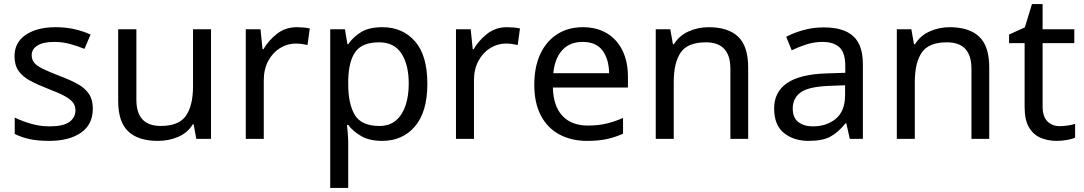

<svg xmlns="http://www.w3.org/2000/svg" viewBox="-20 -679 5300 939"><path d="M434 -148Q434 -70 376 -30Q318 10 220 10Q164 10 123.5 1Q83 -8 52 -24V-104Q84 -88 129.5 -74.5Q175 -61 222 -61Q289 -61 319 -82.5Q349 -104 349 -140Q349 -160 338 -176Q327 -192 298.5 -208Q270 -224 217 -244Q165 -264 128 -284Q91 -304 71 -332Q51 -360 51 -404Q51 -472 106.5 -509Q162 -546 252 -546Q301 -546 343.5 -536.5Q386 -527 423 -510L393 -440Q359 -454 322 -464Q285 -474 246 -474Q192 -474 163.5 -456.5Q135 -439 135 -409Q135 -387 148 -371.5Q161 -356 191.5 -341.5Q222 -327 273 -307Q324 -288 360 -268Q396 -248 415 -219.5Q434 -191 434 -148Z M1012 -536V0H940L927 -71H923Q897 -29 851 -9.5Q805 10 753 10Q656 10 607 -36.5Q558 -83 558 -185V-536H647V-191Q647 -63 766 -63Q855 -63 889.5 -113Q924 -163 924 -257V-536Z M1432 -546Q1447 -546 1464.5 -544.5Q1482 -543 1495 -540L1484 -459Q1471 -462 1455.5 -464Q1440 -466 1426 -466Q1385 -466 1349 -443.5Q1313 -421 1291.5 -380.5Q1270 -340 1270 -286V0H1182V-536H1254L1264 -438H1268Q1294 -482 1335 -514Q1376 -546 1432 -546Z M1850 -546Q1949 -546 2009.5 -477Q2070 -408 2070 -269Q2070 -132 2009.5 -61Q1949 10 1849 10Q1787 10 1746.5 -13.5Q1706 -37 1683 -68H1677Q1679 -51 1681 -25Q1683 1 1683 20V240H1595V-536H1667L1679 -463H1683Q1707 -498 1746 -522Q1785 -546 1850 -546ZM1834 -472Q1752 -472 1718.5 -426Q1685 -380 1683 -286V-269Q1683 -170 1715.5 -116.5Q1748 -63 1836 -63Q1885 -63 1916.5 -90Q1948 -117 1963.5 -163.5Q1979 -210 1979 -270Q1979 -362 1943.5 -417Q1908 -472 1834 -472Z M2460 -546Q2475 -546 2492.5 -544.5Q2510 -543 2523 -540L2512 -459Q2499 -462 2483.5 -464Q2468 -466 2454 -466Q2413 -466 2377 -443.5Q2341 -421 2319.5 -380.5Q2298 -340 2298 -286V0H2210V-536H2282L2292 -438H2296Q2322 -482 2363 -514Q2404 -546 2460 -546Z M2830 -546Q2899 -546 2948.5 -516Q2998 -486 3024.5 -431.5Q3051 -377 3051 -304V-251H2684Q2686 -160 2730.5 -112.5Q2775 -65 2855 -65Q2906 -65 2945.5 -74.5Q2985 -84 3027 -102V-25Q2986 -7 2946 1.5Q2906 10 2851 10Q2775 10 2716.5 -21Q2658 -52 2625.5 -113.5Q2593 -175 2593 -264Q2593 -352 2622.5 -415Q2652 -478 2705.5 -512Q2759 -546 2830 -546ZM2829 -474Q2766 -474 2729.5 -433.5Q2693 -393 2686 -321H2959Q2958 -389 2927 -431.5Q2896 -474 2829 -474Z M3445 -546Q3541 -546 3590 -499.5Q3639 -453 3639 -349V0H3552V-343Q3552 -472 3432 -472Q3343 -472 3309 -422Q3275 -372 3275 -278V0H3187V-536H3258L3271 -463H3276Q3302 -505 3348 -525.5Q3394 -546 3445 -546Z M4008 -545Q4106 -545 4153 -502Q4200 -459 4200 -365V0H4136L4119 -76H4115Q4080 -32 4041.5 -11Q4003 10 3935 10Q3862 10 3814 -28.5Q3766 -67 3766 -149Q3766 -229 3829 -272.5Q3892 -316 4023 -320L4114 -323V-355Q4114 -422 4085 -448Q4056 -474 4003 -474Q3961 -474 3923 -461.5Q3885 -449 3852 -433L3825 -499Q3860 -518 3908 -531.5Q3956 -545 4008 -545ZM4034 -259Q3934 -255 3895.5 -227Q3857 -199 3857 -148Q3857 -103 3884.5 -82Q3912 -61 3955 -61Q4023 -61 4068 -98.5Q4113 -136 4113 -214V-262Z M4624 -546Q4720 -546 4769 -499.5Q4818 -453 4818 -349V0H4731V-343Q4731 -472 4611 -472Q4522 -472 4488 -422Q4454 -372 4454 -278V0H4366V-536H4437L4450 -463H4455Q4481 -505 4527 -525.5Q4573 -546 4624 -546Z M5163 -62Q5183 -62 5204 -65.5Q5225 -69 5238 -73V-6Q5224 1 5198 5.5Q5172 10 5148 10Q5106 10 5070.5 -4.5Q5035 -19 5013 -55Q4991 -91 4991 -156V-468H4915V-510L4992 -545L5027 -659H5079V-536H5234V-468H5079V-158Q5079 -109 5102.5 -85.5Q5126 -62 5163 -62Z"/></svg>

Font: Noto Sans Ugaritic
Style: Regular
Weight: 400
Designer: Monotype Design Team
Foundry: Monotype Imaging Inc.
Version: Version 2.001; ttfautohint (v1.8.4.7-5d5b)